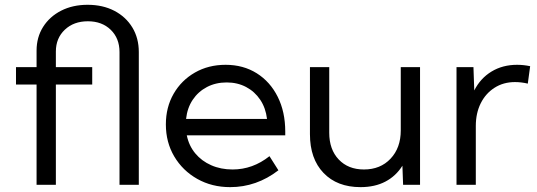

<svg xmlns="http://www.w3.org/2000/svg" viewBox="-20 -767 2228 797"><path d="M556.2 0H476.1V-550.8Q476.1 -607.9 439.7 -643.3Q403.3 -678.7 344.7 -678.7Q286.1 -678.7 249 -643.6Q211.9 -608.4 211.9 -553.2V-488.3H362.8V-416H211.9V0H131.8V-416H46.4V-488.3H131.8V-556.6Q131.8 -612.3 158.9 -655.3Q186 -698.2 233.9 -722.7Q281.7 -747.1 343.8 -747.1Q406.7 -747.1 454.6 -722.2Q502.4 -697.3 529.3 -653.1Q556.2 -608.9 556.2 -550.8Z M1135.7 -60.1Q1044.9 9.8 935.5 9.8Q859.4 9.8 798.8 -24.4Q738.3 -58.6 703.4 -117.4Q668.5 -176.3 668.5 -250.5Q668.5 -321.8 700.7 -377.7Q732.9 -433.6 789.1 -465.8Q845.2 -498 916.5 -498Q989.7 -498 1045.7 -462.9Q1101.6 -427.7 1132.8 -365.2Q1164.1 -302.7 1164.1 -220.7V-205.1H755.4Q764.2 -162.1 790.5 -130.4Q816.9 -98.6 856.7 -81.1Q896.5 -63.5 945.3 -63.5Q1029.3 -63.5 1098.6 -118.7ZM752.4 -273.4H1088.4Q1083 -318.8 1060.3 -352.8Q1037.6 -386.7 1001.7 -405.8Q965.8 -424.8 920.9 -424.8Q875.5 -424.8 839.1 -405.8Q802.7 -386.7 780 -352.8Q757.3 -318.8 752.4 -273.4Z M1723.6 0H1653.3L1650.4 -79.1Q1623.5 -36.1 1579.8 -13.2Q1536.1 9.8 1476.6 9.8Q1379.4 9.8 1323 -49.1Q1266.6 -107.9 1266.6 -210V-488.3H1346.7V-215.8Q1346.7 -146.5 1386 -105Q1425.3 -63.5 1490.7 -63.5Q1559.1 -63.5 1601.3 -108.4Q1643.6 -153.3 1643.6 -225.6V-488.3H1723.6Z M1955.1 0H1875V-488.3H1945.3L1948.7 -391.6Q1974.1 -441.9 2020.3 -470Q2066.4 -498 2126.5 -498Q2139.6 -498 2153.3 -496.6Q2167 -495.1 2180.7 -492.2L2170.9 -419.9Q2144 -426.3 2117.7 -426.3Q2069.8 -426.3 2033 -402.8Q1996.1 -379.4 1975.6 -338.4Q1955.1 -297.4 1955.1 -244.1Z"/></svg>

Font: Kumbh Sans
Style: Regular
Weight: 400
Version: Version 1.005